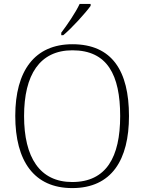

<svg xmlns="http://www.w3.org/2000/svg" viewBox="-20 -951 738 981"><path d="M293 -784V-771H303C347 -807 418 -886 443 -921V-931H387C366 -886 322 -822 293 -784ZM349 10C551 10 639 -135 639 -358C639 -588 553 -725 350 -725C157 -725 58 -589 58 -359C58 -128 154 10 349 10ZM349 -21C183 -21 103 -147 103 -358C103 -569 183 -694 350 -694C528 -694 594 -569 594 -358C594 -148 523 -21 349 -21Z"/></svg>

Font: Noto Serif Lao ExtraLight
Style: Regular
Weight: 200
Designer: Monotype Design Team
Foundry: Monotype Imaging Inc.
Version: Version 2.003